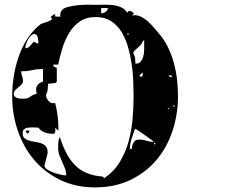

<svg xmlns="http://www.w3.org/2000/svg" viewBox="-20 -788 1040 835"><path d="M547 -740Q549 -739 554 -736.5Q559 -734 560 -733Q561 -733 561 -730Q561 -727 560 -727Q558 -722 553 -720Q572 -725 589.5 -717Q607 -709 622.5 -695.5Q638 -682 651 -666Q664 -650 673 -640Q696 -613 711.5 -580.5Q727 -548 736.5 -512.5Q746 -477 750 -440.5Q754 -404 754 -370Q754 -289 729.5 -216.5Q705 -144 658.5 -90Q612 -36 545 -4.5Q478 27 393 27Q310 27 243 -5Q176 -37 129.5 -91.5Q83 -146 58 -218Q33 -290 33 -370Q33 -410 39.5 -453.5Q46 -497 60 -538.5Q74 -580 97 -616.5Q120 -653 153 -680Q157 -684 165.5 -686.5Q174 -689 182.5 -692Q191 -695 198 -698.5Q205 -702 207 -707L200 -713Q203 -718 209 -721.5Q215 -725 220 -727V-716Q235 -716 239 -715.5Q243 -715 243 -717Q243 -719 242 -724Q241 -729 247 -740Q253 -752 274.5 -757.5Q296 -763 320.5 -765.5Q345 -768 367 -767.5Q389 -767 397 -767Q412 -767 431.5 -767.5Q451 -768 470 -766Q489 -764 506 -756.5Q523 -749 533 -733Q537 -739 540 -740ZM420 -753V-730Q429 -730 439 -736.5Q449 -743 449 -753ZM433 -13Q476 -42 501.5 -84.5Q527 -127 540 -175.5Q553 -224 557 -275.5Q561 -327 561 -374Q561 -401 559.5 -437Q558 -473 552.5 -510.5Q547 -548 536.5 -584.5Q526 -621 508 -650Q490 -679 462.5 -696.5Q435 -714 397 -714Q355 -714 327 -694.5Q299 -675 280.5 -644.5Q262 -614 251 -577.5Q240 -541 233 -507H211Q211 -501 216.5 -497.5Q222 -494 227 -493V-433Q227 -432 224.5 -429.5Q222 -427 220 -427Q216 -426 204.5 -425Q193 -424 189 -424Q189 -420 188 -408.5Q187 -397 187 -393Q186 -392 183 -383.5Q180 -375 180 -373Q182 -358 193 -347Q204 -336 220 -340Q234 -284 234 -230Q234 -223 233 -220L220 -233Q221 -228 220.5 -217Q220 -206 210 -206Q192 -206 175 -212Q158 -218 147 -233L123 -234Q111 -234 99.5 -232.5Q88 -231 80 -220Q76 -201 82.5 -192Q89 -183 101 -178.5Q113 -174 127.5 -172Q142 -170 155.5 -166Q169 -162 178 -153.5Q187 -145 187 -127V-120Q186 -117 184 -109.5Q182 -102 180 -93.5Q178 -85 176 -77.5Q174 -70 173 -67Q175 -57 187.5 -49.5Q200 -42 215.5 -36.5Q231 -31 246 -28Q261 -25 268 -25Q268 -41 262.5 -55.5Q257 -70 250.5 -84Q244 -98 238.5 -112Q233 -126 233 -142Q233 -156 233.5 -167.5Q234 -179 240 -193Q252 -155 267.5 -124.5Q283 -94 304.5 -71.5Q326 -49 356 -36Q386 -23 427 -20ZM540 -640Q541 -643 537 -643Q533 -643 533 -640Q534 -637 536.5 -637Q539 -637 540 -640ZM147 -599Q147 -603 146.5 -610Q146 -617 144.5 -624Q143 -631 139.5 -635.5Q136 -640 130 -640Q122 -640 115 -633.5Q108 -627 102.5 -617Q97 -607 93.5 -596.5Q90 -586 90 -578Q102 -578 111.5 -589Q121 -600 127 -607Q128 -606 133 -603.5Q138 -601 140 -600Q142 -599 147 -599ZM607 -613Q606 -613 603 -610.5Q600 -608 600 -607Q597 -598 591.5 -592Q586 -586 580 -581Q574 -576 568.5 -571Q563 -566 560 -560Q559 -559 562.5 -550.5Q566 -542 567 -540L569 -511Q584 -511 592 -520.5Q600 -530 603.5 -544Q607 -558 607 -573.5Q607 -589 607 -600ZM167 -488Q142 -488 120.5 -483Q99 -478 72 -478Q72 -467 76 -457Q80 -447 80 -436Q80 -427 73.5 -420.5Q67 -414 59.5 -408Q52 -402 46 -395.5Q40 -389 40 -380Q40 -372 45 -367.5Q50 -363 57 -361Q64 -359 71.5 -359Q79 -359 85 -359Q102 -359 112.5 -368Q123 -377 140 -380Q128 -422 167 -433ZM593 -453Q599 -455 600 -458.5Q601 -462 601 -467Q601 -471 600 -473L587 -460ZM727 -460H713Q718 -452 727 -452ZM740 -327Q741 -330 737 -330Q733 -330 733 -327Q734 -324 736.5 -324Q739 -324 740 -327ZM707 -313H713Q719 -317 720 -320ZM553 -140Q554 -156 561 -168.5Q568 -181 585 -181Q602 -181 617 -176Q632 -171 649 -171Q649 -172 637 -181Q625 -190 610.5 -200Q596 -210 583.5 -218.5Q571 -227 570 -227H567Q559 -206 552 -184Q545 -162 545 -140ZM108 -220Q108 -212 100 -207Q92 -212 92 -220ZM653 -160Q656 -161 656 -163.5Q656 -166 653 -167Q650 -167 650 -163Q650 -159 653 -160Z"/></svg>

Font: Genkaimincho
Style: Regular
Weight: 800
Designer: Dr. Ken Lunde (project architect, glyph set definition & overall production); Masataka HATTORI \u670D \u90E8 \u6B63 \u8C
Foundry: Adobe Systems Incorporated
Version: Version 1.00